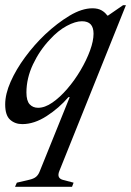

<svg xmlns="http://www.w3.org/2000/svg" viewBox="-23 -471 506 741"><path d="M35 250 42 234 89 223Q107 219 116 211.5Q125 204 130 191L246 -96H241Q205 -54 157 -23Q109 8 63 8Q35 8 16 -9Q-3 -26 -3 -68Q-3 -108 18 -155.5Q39 -203 74 -250.5Q109 -298 151 -338Q198 -382 245.5 -410.5Q293 -439 334 -439Q355 -439 369 -431Q383 -423 391 -411H394L452 -451H463L206 189Q195 216 219 223L261 234L255 250ZM124 -55Q150 -55 179 -75Q208 -95 236.5 -128Q265 -161 288 -200Q311 -239 324.5 -276Q338 -313 338 -341Q338 -365 327 -377Q316 -389 293 -389Q268 -389 234.5 -371Q201 -353 170 -319Q130 -277 104.5 -223Q79 -169 79 -114Q79 -82 91.5 -68.5Q104 -55 124 -55Z"/></svg>

Font: Ibarra Real Nova Medium
Style: Italic
Weight: 500
Italic angle: -22°
Designer: Jose Maria Ribagorda & Octavio Pardo
Foundry: Octavio Pardo
Version: Version 2.000